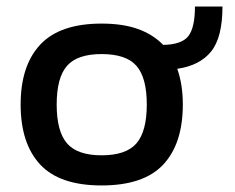

<svg xmlns="http://www.w3.org/2000/svg" viewBox="-20 -556 716 586"><path d="M290 10Q162 10 102.5 -54Q43 -118 43 -237Q43 -356 103 -420Q163 -484 290 -484Q355 -484 401 -467.5Q447 -451 478 -419Q535 -420 555 -446Q575 -472 575 -536H659Q659 -442 624.5 -399Q590 -356 521 -346Q538 -298 538 -237Q538 -118 478.5 -54Q419 10 290 10ZM290 -82Q365 -82 396.5 -118.5Q428 -155 428 -237Q428 -319 396.5 -355Q365 -391 290 -391Q216 -391 184.5 -355Q153 -319 153 -237Q153 -155 184.5 -118.5Q216 -82 290 -82Z"/></svg>

Font: Kanit
Style: Regular
Weight: 400
Designer: Katatrad Team
Foundry: CadsonDemak
Version: Version 2.000; ttfautohint (v1.8.3)